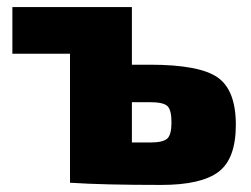

<svg xmlns="http://www.w3.org/2000/svg" viewBox="-20 -517 710 543"><path d="M353 -334H404Q544 -334 595.5 -298Q647 -262 647 -164Q647 -68 598 -31Q549 6 436 6Q272 6 182 0H178V-365H15V-497H353ZM353 -114H404Q441 -114 453 -125Q465 -136 465 -171Q465 -206 453.5 -217Q442 -228 404 -228H353Z"/></svg>

Font: Exo 2.0 Extra Bold
Style: Regular
Weight: 800
Designer: Natanael Gama
Version: Version 1.001;PS 001.001;hotconv 1.0.70;makeotf.lib2.5.58329